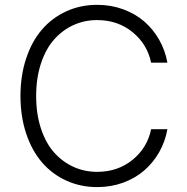

<svg xmlns="http://www.w3.org/2000/svg" viewBox="-20 -757 766 787"><path d="M666.2 -500H599.4Q583.8 -576 523.1 -625.4Q462.4 -674.7 378.2 -674.7Q326 -674.7 280.9 -654.1Q235.8 -633.5 201.7 -595Q167.6 -556.5 147.9 -496.8Q128.2 -437.1 128.2 -363.6Q128.2 -289.8 147.9 -230.1Q167.6 -170.5 201.7 -132.1Q235.8 -93.8 280.9 -73.2Q326 -52.6 378.2 -52.6Q462.4 -52.6 523.1 -101.7Q583.8 -150.9 599.4 -227.3H666.2Q657.3 -177.2 632.8 -133.9Q608.3 -90.6 571.6 -58.6Q534.8 -26.6 484.9 -8.3Q435 9.9 378.2 9.9Q310 9.9 251.8 -16.7Q193.5 -43.3 152.2 -91.3Q110.8 -139.2 87.4 -209.3Q63.9 -279.5 63.9 -363.6Q63.9 -447.8 87.4 -517.9Q110.8 -588.1 152.2 -636Q193.5 -683.9 251.8 -710.6Q310 -737.2 378.2 -737.2Q435 -737.2 484.9 -718.9Q534.8 -700.6 571.6 -668.7Q608.3 -636.7 632.8 -593.4Q657.3 -550.1 666.2 -500Z"/></svg>

Font: Inter Light BETA
Style: Regular
Weight: 300
Designer: Rasmus Andersson
Foundry: rsms
Version: Version 3.011;git-f93a4a705